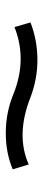

<svg xmlns="http://www.w3.org/2000/svg" viewBox="228 -622 145 640"><g transform="rotate(90 300.0 -302.5)"><path d="M55.2 -332Q112.3 -354.5 177 -355.2Q241.7 -356 305.2 -332Q430.2 -282.7 528.8 -326.2L544.9 -272.9Q489.3 -249.5 422.6 -249.8Q356 -250 294.9 -274.9Q179.7 -321.8 70.8 -278.8Z"/></g></svg>

Font: Kreadon Light
Style: Regular
Weight: 300
Designer: kohakuno
Foundry: StudioGnu
Version: Version 1.000;Glyphs 3.1.2 (3151)